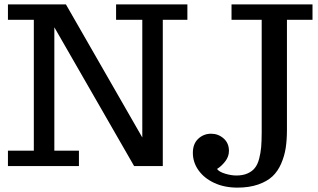

<svg xmlns="http://www.w3.org/2000/svg" viewBox="-20 -755 1447 873"><path d="M16.1 0V-69.8H133.8V-665H16.1V-734.9H279.8L627 -129.9V-665H507.8V-734.9H832V-665H720.2V0H589.8L227.1 -630.9V-69.8H338.9V0ZM1060.1 98.1Q1000.5 98.1 954.6 76.9Q908.7 55.7 882.8 19.5Q856.9 -16.6 856.9 -60.1Q856.9 -101.1 881.3 -124Q905.8 -147 939.9 -147Q972.2 -147 996.6 -125.7Q1021 -104.5 1021 -68.8Q1021 -43 1003.9 -21Q986.8 1 966.8 13.2Q976.1 26.4 1003.7 34.7Q1031.2 43 1054.7 43Q1084 43 1105.2 33.7Q1126.5 24.4 1138.7 8.8Q1151.4 -6.8 1158.2 -32.7Q1165 -58.6 1167.5 -85.9Q1168.5 -99.6 1169.2 -116Q1169.9 -132.3 1169.9 -151.9V-665H1032.7V-734.9H1400.9V-665H1284.7V-165Q1284.7 -119.1 1279.1 -82.3Q1273.4 -45.4 1258.3 -10.7Q1243.2 23.9 1218.8 46.9Q1194.3 69.8 1153.8 84Q1112.8 98.1 1060.1 98.1Z"/></svg>

Font: Trocchi
Style: Regular
Weight: 400
Designer: Vernon Adams
Foundry: Vernon Adams
Version: Version 1.101; ttfautohint (v1.8.4.7-5d5b);gftools[0.9.27]